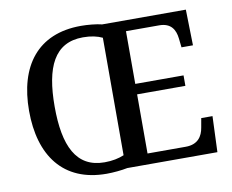

<svg xmlns="http://www.w3.org/2000/svg" viewBox="-80 -827 1135 940"><g transform="rotate(-10 488.0 -357.5)"><path d="M377 10C409 10 453 6 481 0H929L936 -178H880L872 -133C865 -89 841 -53 781 -53H591V-347H831V-399H591V-661H756C814 -661 835 -626 840 -581L845 -536H902L898 -714H482C455 -721 411 -725 378 -725C161 -725 56 -580 56 -359C56 -137 161 10 377 10ZM377 -47C236 -47 183 -162 183 -358C183 -554 236 -668 378 -668C418 -668 449 -661 474 -649V-65C448 -54 416 -47 377 -47Z"/></g></svg>

Font: Noto Serif Devanagari Medium
Style: Regular
Weight: 500
Designer: Universal Thirst, Indian Type Foundry and the Monotype Design Team
Foundry: Monotype Imaging Inc.
Version: Version 2.004